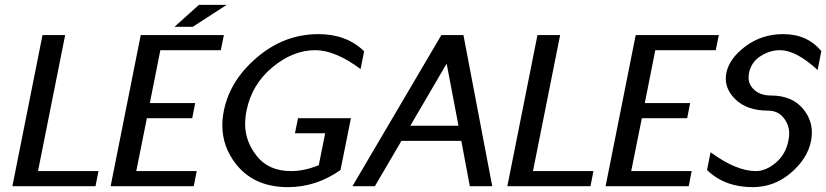

<svg xmlns="http://www.w3.org/2000/svg" viewBox="-20 -770 3416 794"><path d="M31.2 0 155.8 -625H249.5L137.2 -62.5H387.2L375 0Z M905.8 -625 893.1 -562.5H643.1L599.6 -343.8H787.1L774.9 -281.2H587.4L543.5 -62.5H793.5L781.2 0H437.5L562 -625ZM701.7 -659.2 802.7 -750H917.5L777.3 -659.2Z M1324.7 -218.8H1199.7L1212.4 -281.2H1431.2L1388.2 -66.9Q1287.6 3.9 1170.9 3.9Q1030.8 3.9 955.6 -91.8Q899.4 -163.6 899.4 -252Q899.4 -281.2 905.8 -312.5Q930.7 -437.5 1043.5 -533.2Q1156.2 -628.9 1296.9 -628.9Q1413.1 -628.9 1485.8 -558.1L1471.2 -484.4Q1366.2 -562.5 1283.7 -562.5Q1191.4 -562.5 1106.2 -491.5Q1021 -420.4 999.5 -312.5Q993.7 -283.2 993.7 -256.3Q993.7 -185.1 1042.7 -123.8Q1091.8 -62.5 1184.1 -62.5Q1239.3 -62.5 1298.3 -86.9Z M1887.7 -187.5H1640.1L1530.3 0H1437.5L1805.2 -625H1896.5L2015.6 0H1922.9ZM1676.8 -250H1876L1827.1 -506.8Z M2078.1 0 2202.6 -625H2296.4L2184.1 -62.5H2434.1L2421.9 0Z M2952.6 -625 2939.9 -562.5H2689.9L2646.5 -343.8H2834L2821.8 -281.2H2634.3L2590.3 -62.5H2840.3L2828.1 0H2484.4L2608.9 -625Z M3092.8 3.9Q2976.6 3.9 2903.8 -66.9L2918.5 -140.6Q3023.9 -62.5 3106 -62.5Q3147 -62.5 3188 -96.9Q3229 -131.3 3240.2 -187.5Q3243.7 -203.6 3243.7 -218.3Q3243.7 -253.9 3220.2 -283.2Q3196.8 -312.5 3155.8 -312.5Q3068.4 -312.5 3020 -360.4Q2981.4 -398.9 2981.4 -444.8Q2981.4 -456.5 2983.9 -468.8Q2996.1 -528.8 3063.5 -578.9Q3130.9 -628.9 3218.8 -628.9Q3318.8 -628.9 3376.5 -558.6L3361.3 -480.5Q3272 -562.5 3205.6 -562.5Q3163.1 -562.5 3124.8 -537.6Q3086.4 -512.7 3077.6 -468.8Q3075.7 -458.5 3075.7 -449.2Q3075.7 -418.9 3100.8 -397Q3126 -375 3168.5 -375Q3256.8 -375 3302.7 -317.9Q3337.4 -274.4 3337.4 -222.2Q3337.4 -205.1 3334 -187.5Q3319.8 -114.3 3250.7 -55.2Q3181.6 3.9 3092.8 3.9Z"/></svg>

Font: Juliett
Style: Bold Italic
Weight: 700
Italic angle: -11.25°
Designer: GGBotNet
Foundry: GGBotNet
Version: 0.60